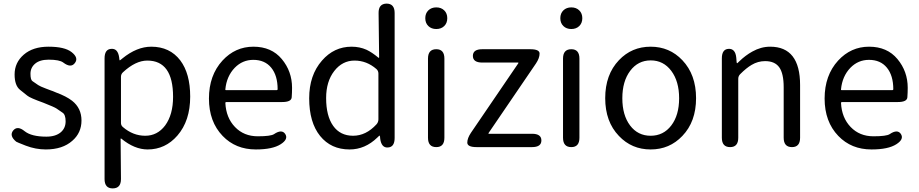

<svg xmlns="http://www.w3.org/2000/svg" viewBox="-20 -816 5097 1065"><path d="M234 13Q178 13 123 -8Q72 -28 70 -30Q30 -63 53 -92Q77 -121 117 -88Q155 -58 237 -58Q289 -58 318 -83Q344 -106 344 -143Q344 -180 327 -191Q305 -206 293.5 -214Q282 -222 221 -246Q146 -273 132 -285Q112 -301 92 -317Q61 -341 61 -403Q61 -469 112 -513Q163 -557 249 -557Q339 -557 377 -527Q418 -495 395 -466Q373 -437 331 -469Q310 -485 250 -485Q201 -485 175 -463Q149 -441 149 -407Q149 -373 160 -366Q182 -351 192 -344Q202 -337 234 -325Q259 -316 263 -314Q268 -313 291 -303Q348 -282 380 -257Q432 -216 432 -147.5Q432 -79 381 -35Q327 13 234 13Z M605 229Q560 229 560 177V-492Q560 -543 597 -545Q634 -548 641 -497L642 -488Q643 -481 644.5 -481Q646 -481 659 -492Q739 -557 819 -557Q922 -557 980 -481Q1035 -408 1035 -280Q1035 -146 964 -64Q897 13 799 13Q726 13 653 -47Q649 -50 649 -45L651 177Q651 229 605 229ZM896 -120Q940 -180 940 -279Q940 -480 797 -480Q732 -480 662 -415Q651 -405 651 -390V-134Q651 -120 662 -111Q718 -63 785.5 -63Q853 -63 896 -120Z M1399 13Q1287 13 1215 -62Q1139 -141 1139 -269.5Q1139 -398 1214 -480Q1285 -557 1385.5 -557Q1486 -557 1543 -488.5Q1600 -420 1600 -329Q1600 -302 1598 -276Q1596 -250 1545 -250H1235Q1230 -250 1230 -245Q1234 -163 1283.5 -111.5Q1333 -60 1410 -60Q1482 -60 1500 -72Q1543 -101 1562 -73Q1581 -44 1537 -16Q1492 13 1399 13ZM1230 -321Q1229 -316 1234 -316H1515Q1520 -316 1520 -321Q1520 -397 1484.5 -440.5Q1449 -484 1385 -484Q1325 -484 1282 -440Q1237 -393 1230 -321Z M1919 13Q1816 13 1755.5 -62Q1695 -137 1695 -271Q1695 -399 1766 -480Q1833 -557 1930 -557Q1975 -557 2013 -540Q2043 -526 2079 -496Q2083 -493 2083 -498L2080 -743Q2079 -795 2124 -796Q2169 -796 2169 -744V-51Q2169 0 2132 2Q2096 5 2089 -46L2088 -57Q2087 -64 2085.5 -64Q2084 -64 2073 -53Q2005 13 1919 13ZM2068 -126Q2079 -138 2079 -154V-408Q2079 -423 2068 -433Q2014 -480 1946.5 -480Q1879 -480 1834 -422Q1789 -364 1789 -272Q1789 -173 1828 -118Q1867 -63 1938.5 -63Q2010 -63 2068 -126Z M2400 0Q2354 0 2354 -52V-491Q2354 -543 2400 -543Q2445 -543 2445 -491V-52Q2445 0 2400 0ZM2400 -655Q2373 -655 2356 -671.5Q2339 -688 2339 -715Q2339 -742 2356 -758.5Q2373 -775 2400 -775Q2427 -775 2444 -758.5Q2461 -742 2461 -715Q2461 -688 2444 -671.5Q2427 -655 2400 -655Z M2624 0Q2572 0 2572 -25Q2572 -49 2592 -79L2855 -465Q2858 -469 2853 -469H2655Q2603 -469 2603 -506Q2603 -543 2655 -543H2921Q2973 -543 2973 -519Q2973 -494 2953 -464L2690 -78Q2687 -74 2692 -74H2931Q2983 -74 2983 -37Q2983 0 2931 0Z M3149 0Q3103 0 3103 -52V-491Q3103 -543 3149 -543Q3194 -543 3194 -491V-52Q3194 0 3149 0ZM3149 -655Q3122 -655 3105 -671.5Q3088 -688 3088 -715Q3088 -742 3105 -758.5Q3122 -775 3149 -775Q3176 -775 3193 -758.5Q3210 -742 3210 -715Q3210 -688 3193 -671.5Q3176 -655 3149 -655Z M3413 -62Q3337 -141 3337 -271.5Q3337 -402 3413 -482Q3484 -557 3589 -557Q3694 -557 3765 -482Q3841 -402 3841 -271.5Q3841 -141 3765 -62Q3694 13 3589 13Q3484 13 3413 -62ZM3475 -120Q3518 -63 3589 -63Q3660 -63 3703.5 -120Q3747 -177 3747 -271Q3747 -365 3703.5 -423Q3660 -481 3589.5 -481Q3519 -481 3475.5 -423Q3432 -365 3432 -271Q3432 -177 3475 -120Z M4030 0Q3984 0 3984 -52V-492Q3984 -543 4021 -545Q4059 -547 4064 -496L4066 -471Q4067 -465 4068.5 -465Q4070 -465 4081 -476Q4115 -509 4153 -530Q4201 -557 4252 -557Q4418 -557 4418 -344V-52Q4418 0 4373 0Q4327 0 4327 -52V-332Q4327 -408 4302.5 -442.5Q4278 -477 4224 -477Q4184 -477 4149 -456Q4120 -439 4086 -405Q4075 -394 4075 -379V-52Q4075 0 4030 0Z M4814 13Q4702 13 4630 -62Q4554 -141 4554 -269.5Q4554 -398 4629 -480Q4700 -557 4800.5 -557Q4901 -557 4958 -488.5Q5015 -420 5015 -329Q5015 -302 5013 -276Q5011 -250 4960 -250H4650Q4645 -250 4645 -245Q4649 -163 4698.5 -111.5Q4748 -60 4825 -60Q4897 -60 4915 -72Q4958 -101 4977 -73Q4996 -44 4952 -16Q4907 13 4814 13ZM4645 -321Q4644 -316 4649 -316H4930Q4935 -316 4935 -321Q4935 -397 4899.5 -440.5Q4864 -484 4800 -484Q4740 -484 4697 -440Q4652 -393 4645 -321Z"/></svg>

Font: Resource Han Rounded KR
Style: Regular
Weight: 400
Designer: Cyano Hao (round all glyphs); Ryoko NISHIZUKA 西塚涼子 (kana, bopomofo & ideographs); Paul D. Hunt (Latin, Greek & Cyrillic)
Foundry: Cyano Hao
Version: 0.990